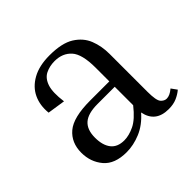

<svg xmlns="http://www.w3.org/2000/svg" viewBox="-131 -649 803 803"><g transform="rotate(-45 270.0 -247.5)"><path d="M447 7Q369 7 355 -65Q320 -25 278 -7.5Q236 10 195 10Q125 10 92 -29Q59 -68 59 -123Q59 -182 99.5 -216.5Q140 -251 240 -251H353V-332Q353 -412 325.5 -442.5Q298 -473 251 -473Q221 -473 197 -461Q173 -449 162.5 -417.5Q152 -386 160 -326L81 -338Q76 -385 93.5 -422.5Q111 -460 151.5 -482.5Q192 -505 253 -505Q326 -505 365 -480.5Q404 -456 419.5 -417Q435 -378 435 -332V-107Q435 -56 446.5 -43Q458 -30 472 -30Q481 -30 491 -34.5Q501 -39 513 -49L531 -24Q516 -11 495.5 -2Q475 7 447 7ZM223 -32Q251 -32 283.5 -47.5Q316 -63 353 -110V-219H251Q195 -219 169.5 -196.5Q144 -174 144 -127Q144 -82 163.5 -57Q183 -32 223 -32Z"/></g></svg>

Font: Inria Serif
Style: Regular
Weight: 400
Designer: Black Foundry Team
Foundry: Black Foundry
Version: Version 1.000; ttfautohint (v1.8.3)